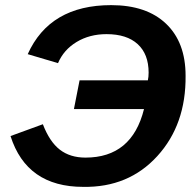

<svg xmlns="http://www.w3.org/2000/svg" viewBox="-20 -718 759 748"><path d="M413 -698Q551 -698 627 -625.5Q703 -553 703 -423Q705 -233 593 -110Q481 13 304 10Q84 10 21 -188L147 -234Q173 -166 213 -135Q253 -104 313 -104Q494 -104 541 -293H268L290 -405H556Q559 -418 559 -435Q559 -507 516.5 -546Q474 -585 395 -585Q329 -585 278.5 -554.5Q228 -524 206 -472L88 -507Q174 -698 413 -698Z"/></svg>

Font: Libra Sans
Style: Bold Italic
Weight: 700
Italic angle: -12°
Foundry: Context Ltd
Version: Version 1.002